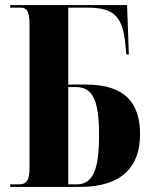

<svg xmlns="http://www.w3.org/2000/svg" viewBox="-20 -734 597 754"><path d="M20 0H295C463 0 530 -84 530 -206C530 -330 471 -402 316 -402H248V-704H323C427 -704 461 -670 472 -563L476 -520H486L479 -714H20V-704H58C83 -704 96 -694 96 -638V-78C96 -27 86 -10 53 -10H20ZM280 -10H248V-392H279C344 -392 369 -340 369 -205C369 -66 345 -10 280 -10Z"/></svg>

Font: Noto Serif Display ExtraCondensed ExtraBold
Style: Regular
Weight: 800
Width: 2
Designer: Monotype Design Team
Foundry: Monotype Imaging Inc.
Version: Version 2.009